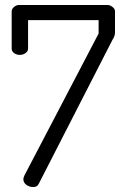

<svg xmlns="http://www.w3.org/2000/svg" viewBox="-20 -751 499 773"><path d="M443 -706V-620Q443 -606 433 -591L136 -11Q130 2 114 2Q98 2 86 -7Q74 -16 74 -30Q74 -34 78 -44L377 -616V-670H93V-555Q93 -545 83 -537.5Q73 -530 60 -530Q46 -530 36.5 -537.5Q27 -545 27 -555V-706Q27 -715 36.5 -723Q46 -731 57 -731H412Q423 -731 433 -723Q443 -715 443 -706Z"/></svg>

Font: Dosis
Style: Book
Weight: 400
Designer: EdgarTolentino, PabloImpallari, IginoMarini
Foundry: EdgarTolentino, PabloImpallari, IginoMarini
Version: Version 1.007